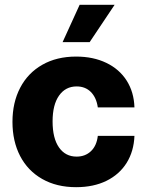

<svg xmlns="http://www.w3.org/2000/svg" viewBox="-20 -774 615 804"><path d="M32.2 -263.7Q32.2 -344.7 64.5 -406.5Q96.7 -468.3 157 -502.7Q217.3 -537.1 298.8 -537.1Q370.6 -537.1 425.3 -510.7Q480 -484.4 510.5 -436.3Q541 -388.2 543 -324.2H389.6Q383.8 -365.2 360.6 -388.7Q337.4 -412.1 300.8 -412.1Q254.4 -412.1 227.3 -373.8Q200.2 -335.4 200.2 -265.6Q200.2 -194.8 227.1 -156.5Q253.9 -118.2 300.8 -118.2Q336.9 -118.2 360.8 -140.9Q384.8 -163.6 389.6 -205.1H543Q540.5 -140.6 510.3 -92Q480 -43.5 425.8 -16.8Q371.6 9.8 298.8 9.8Q216.8 9.8 156.5 -24.7Q96.2 -59.1 64.2 -120.8Q32.2 -182.6 32.2 -263.7ZM313.5 -753.9H460L355.5 -597.7H242.2Z"/></svg>

Font: Pretendard JP ExtraBold
Style: Regular
Weight: 800
Designer: Base glyphs from Inter by Rasmus Andersson; Hangeul glyphs from Noto Sans CJK(Source Han Sans) by Jang Soo-young and Kan
Foundry: Kil Hyung-jin
Version: Version 1.309